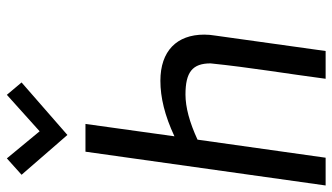

<svg xmlns="http://www.w3.org/2000/svg" viewBox="-242 -764 993 574"><g transform="rotate(-90 255.0 -476.5)"><path d="M139 -772 296 -909 259 -953 150 -855 69 -953 20 -909ZM353 -344C341 -226 322 -115 307 0H390L436 -329C438 -341 439 -352 439 -363C439 -445 390 -494 301 -494C251 -494 197 -481 135 -452L172 -718H89L-12 0H71L125 -383C177 -407 222 -419 260 -419C327 -419 353 -398 353 -344Z"/></g></svg>

Font: Cantarell
Style: Oblique
Weight: 400
Italic angle: -8°
Designer: Dave Crossland
Version: Version 0.024